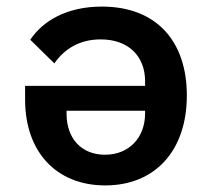

<svg xmlns="http://www.w3.org/2000/svg" viewBox="-20 -548 640 580"><path d="M55.8 -288.7V-246.8C55.8 -90.9 148.8 12.1 297.9 12.1C447.8 12.1 544.4 -92 544.4 -259.6C544.4 -424 452.4 -528.1 287.6 -528.1C179.7 -528.1 108.3 -483.3 71.4 -427.9L144.2 -356.5C174.7 -400.6 220.9 -429 284.1 -429C369.3 -429 418.3 -377.1 418.3 -302.6V-288.7ZM181.1 -204.5V-213.4H418.3V-205.6C418.3 -131.7 369.3 -80.6 297.2 -80.6C226.2 -80.6 181.1 -129.3 181.1 -204.5Z"/></svg>

Font: Margiela Mono SemiBold
Style: Regular
Weight: 600
Designer: Mike Abbink, Paul van der Laan, Pieter van Rosmalen
Foundry: Bold Monday
Version: Version 2.003 2021